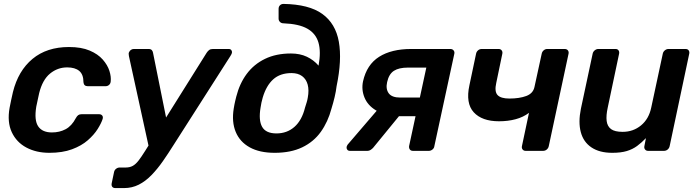

<svg xmlns="http://www.w3.org/2000/svg" viewBox="-20 -770 3562 980"><path d="M232 10Q165 10 114.5 -17Q64 -44 40 -95.5Q16 -147 29 -220Q32 -235 37 -259.5Q42 -284 46 -300Q73 -409 146 -469.5Q219 -530 332 -530Q395 -530 437.5 -512Q480 -494 504.5 -466Q529 -438 538.5 -408Q548 -378 545 -354Q544 -343 536.5 -336.5Q529 -330 519 -330H428Q418 -330 412.5 -335Q407 -340 406 -350Q406 -390 384.5 -408Q363 -426 323 -426Q274 -426 235.5 -394.5Q197 -363 180 -295Q176 -277 172 -258Q168 -239 165 -225Q154 -156 175 -125Q196 -94 245 -94Q284 -94 315 -110.5Q346 -127 367 -167Q373 -178 379.5 -182.5Q386 -187 396 -187H486Q496 -187 501.5 -180.5Q507 -174 504 -163Q497 -141 478.5 -111.5Q460 -82 428 -54Q396 -26 347.5 -8Q299 10 232 10Z M569 190Q558 190 553 183.5Q548 177 550 166L562 109Q564 98 572.5 91.5Q581 85 591 85H622Q642 85 657 77Q672 69 686.5 50.5Q701 32 721 0L1035 -501Q1041 -510 1048 -515Q1055 -520 1067 -520H1147Q1156 -520 1160.5 -514.5Q1165 -509 1164 -501Q1163 -495 1156 -484L866 -30Q839 13 811.5 52.5Q784 92 753.5 123.5Q723 155 688.5 172.5Q654 190 613 190ZM741 -13 638 -484Q635 -498 639 -504Q642 -511 648.5 -515.5Q655 -520 663 -520H738Q750 -520 755 -514Q760 -508 761 -501L838 -119Z M1382 10Q1305 10 1254.5 -18Q1204 -46 1183 -97Q1162 -148 1173 -216Q1175 -227 1176.5 -236Q1178 -245 1180.5 -254.5Q1183 -264 1186 -277Q1203 -344 1239.5 -393Q1276 -442 1332.5 -469.5Q1389 -497 1465 -497Q1511 -497 1546 -480.5Q1581 -464 1606 -435Q1619 -506 1605.5 -552.5Q1592 -599 1549 -623.5Q1506 -648 1427 -651Q1416 -651 1409 -658Q1402 -665 1402 -675V-725Q1402 -736 1409 -743Q1416 -750 1427 -750Q1557 -748 1625 -699Q1693 -650 1709.5 -557Q1726 -464 1698 -330Q1695 -304 1688 -274.5Q1681 -245 1672 -216Q1654 -148 1617.5 -97Q1581 -46 1522.5 -18Q1464 10 1382 10ZM1391 -89Q1445 -89 1483 -122.5Q1521 -156 1537 -221Q1541 -234 1545 -246.5Q1549 -259 1551 -272Q1558 -310 1550.5 -338Q1543 -366 1522 -381.5Q1501 -397 1468 -397Q1410 -397 1374.5 -365Q1339 -333 1321 -272Q1317 -259 1314.5 -246.5Q1312 -234 1310 -221Q1299 -156 1318 -122.5Q1337 -89 1391 -89Z M2088 0Q2077 0 2072 -7Q2067 -14 2068 -24L2101 -177H2002L2003 -182Q1940 -182 1898.5 -207Q1857 -232 1840.5 -272Q1824 -312 1833 -355Q1852 -440 1915 -480Q1978 -520 2079 -520H2279Q2289 -520 2295 -513Q2301 -506 2299 -496L2197 -24Q2196 -14 2187.5 -7Q2179 0 2169 0ZM1766 0Q1757 0 1752.5 -6Q1748 -12 1749 -20Q1750 -23 1752 -27.5Q1754 -32 1758 -36L1909 -212L2032 -196L1884 -15Q1878 -9 1871 -4.5Q1864 0 1856 0ZM2023 -272H2123L2156 -425H2062Q2016 -425 1990.5 -408.5Q1965 -392 1956 -351Q1948 -316 1964 -294Q1980 -272 2023 -272Z M2663 0Q2653 0 2647.5 -7Q2642 -14 2644 -24L2680 -194Q2651 -172 2612 -161.5Q2573 -151 2527 -151Q2440 -151 2398 -197Q2356 -243 2376 -335L2410 -496Q2412 -506 2420 -513Q2428 -520 2439 -520H2525Q2535 -520 2540.5 -513Q2546 -506 2544 -496L2513 -347Q2503 -303 2519.5 -285Q2536 -267 2580 -267Q2631 -267 2666 -280Q2701 -293 2708 -326L2745 -496Q2747 -506 2755 -513Q2763 -520 2773 -520H2862Q2873 -520 2878.5 -513Q2884 -506 2882 -496L2781 -24Q2779 -14 2771 -7Q2763 0 2752 0Z M3105 10Q3040 10 2999 -17.5Q2958 -45 2944.5 -95.5Q2931 -146 2945 -215L3005 -496Q3007 -506 3015.5 -513Q3024 -520 3034 -520H3122Q3132 -520 3137 -513Q3142 -506 3140 -496L3082 -221Q3073 -180 3076.5 -152.5Q3080 -125 3099 -111Q3118 -97 3158 -97Q3212 -97 3252 -130Q3292 -163 3304 -221L3363 -496Q3365 -506 3373.5 -513Q3382 -520 3392 -520H3479Q3490 -520 3495 -513Q3500 -506 3498 -496L3398 -24Q3396 -14 3388 -7Q3380 0 3369 0H3288Q3278 0 3272.5 -7Q3267 -14 3269 -24L3277 -65Q3255 -42 3232 -25Q3209 -8 3179 1Q3149 10 3105 10Z"/></svg>

Font: Rubik Medium
Style: Italic
Weight: 500
Italic angle: -12°
Designer: Hubert and Fischer
Foundry: Hubert and Fischer
Version: Version 2.300;gftools[0.9.30]